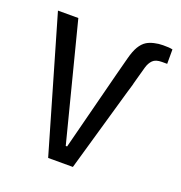

<svg xmlns="http://www.w3.org/2000/svg" viewBox="-112 -692 741 788"><g transform="rotate(20 258.5 -298.0)"><path d="M408 -408 407 -403Q404 -393 401.5 -384Q399 -375 396 -366L291 0H183L14 -582H103L234 -71H240L328 -414Q332 -428 336.5 -446.5Q341 -465 349 -494Q358 -529 370 -549Q382 -569 398 -579Q411 -587 430 -591.5Q449 -596 468 -596Q483 -596 492 -595.5Q501 -595 510 -593V-530H487Q460 -530 447.5 -517.5Q435 -505 429 -484Q423 -461 417.5 -442.5Q412 -424 408 -408Z"/></g></svg>

Font: Ruda
Style: Regular
Weight: 400
Designer: Mariela Monsalve and Angelina Sanchez
Foundry: Mariela Monsalve and Angelina Sanchez
Version: Version 2.000